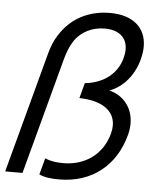

<svg xmlns="http://www.w3.org/2000/svg" viewBox="-80 -783 732 845"><g transform="rotate(5 286.0 -360.0)"><path d="M212.1 14.5C359.1 14.5 461.1 -71.5 497 -205.5C502.1 -224.2 504.3 -241.7 504.3 -257.8C504.3 -337.8 448.4 -384.5 398.2 -394.5C460.7 -417 506 -474 524.3 -542.5C529.9 -563.2 532.6 -582.5 532.6 -600.3C532.6 -685.4 471.4 -735 372.9 -735C280.9 -735 201.6 -696.5 151.2 -616.5C136 -593.5 124.2 -564.5 115.4 -531.5L-27 0H49.5L186.5 -511.5C194.3 -540.5 204.7 -570 219.2 -592.5C250.6 -642.5 303 -664.5 355 -664.5C416.6 -664.5 454.2 -634.2 454.2 -580.4C454.2 -568.7 452.4 -555.9 448.7 -542C427.5 -463 359.2 -424.5 288.3 -417.5L270.3 -350C367.1 -348.3 427.3 -309.8 427.3 -242.2C427.3 -230.9 425.6 -218.8 422.2 -206C396.7 -111 318.6 -58.5 224.6 -58.5C191.6 -58.5 167.7 -62.5 143.4 -72.5L124 0C147.9 11.5 177.1 14.5 212.1 14.5Z"/></g></svg>

Font: Manrope
Style: RegularItalic
Weight: 400
Italic angle: -15°
Designer: Mikhail Sharanda
Foundry: Mikhail Sharanda
Version: Version 4.502;hotconv 1.0.109;makeotfexe 2.5.65596